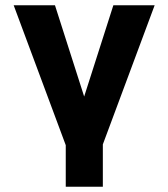

<svg xmlns="http://www.w3.org/2000/svg" viewBox="-20 -560 640 730"><path d="M230 150V-8L32 -540H189L300 -193L411 -540H568L371 -11V150Z"/></svg>

Font: Geist Mono UltraBlack
Style: Regular
Weight: 900
Monospace: yes
Designer: Basement.studio, Andrés Briganti, Mateo Zaragoza
Foundry: Basement.studio, Vercel, Andrés Briganti, Guido Ferreyra, Mateo Zaragoza
Version: Version 1.400; ttfautohint (v1.8.4.7-5d5b)